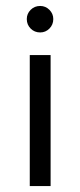

<svg xmlns="http://www.w3.org/2000/svg" viewBox="-20 -625 269 645"><path d="M159 -561Q159 -542 146 -529Q133 -516 115 -516Q96 -516 83 -529Q70 -542 70 -561Q70 -579 83 -592Q96 -605 115 -605Q133 -605 146 -592Q159 -579 159 -561ZM80 0V-440H150V0Z"/></svg>

Font: Glacial Indifference
Style: Regular
Weight: 400
Designer: Alfredo Marco Pradil
Version: Version 1.00